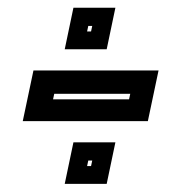

<svg xmlns="http://www.w3.org/2000/svg" viewBox="-20 -544 458 485"><path d="M37.5 -238 64.5 -366H380.5L353.5 -238ZM114 -293H306L309 -307H117ZM143.5 -79.5 165.5 -184.5H271.5L249.5 -79.5ZM200 -124.5H210L213 -138.5H203ZM143.5 -419.5 165.5 -524.5H271.5L249.5 -419.5ZM200 -464.5H210L213 -478.5H203Z"/></svg>

Font: Tourney Thin
Style: Bold Italic
Weight: 700
Italic angle: -12°
Version: Version 1.015